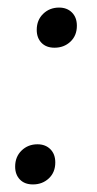

<svg xmlns="http://www.w3.org/2000/svg" viewBox="-20 -482 255 507"><path d="M77 -403Q77 -429 94 -445.5Q111 -462 136 -462Q157 -462 170 -449Q183 -436 183 -414Q183 -388 166 -372Q149 -356 124 -356Q102 -356 89.5 -369Q77 -382 77 -403ZM20 -42Q20 -68 37 -84.5Q54 -101 79 -101Q100 -101 113 -88Q126 -75 126 -53Q126 -27 109 -11Q92 5 67 5Q45 5 32.5 -8Q20 -21 20 -42Z"/></svg>

Font: Bitter Pro
Style: Italic
Weight: 400
Italic angle: -9°
Designer: Sol Matas, and Bitter project Authors
Foundry: Sol Matas
Version: Version 1.010